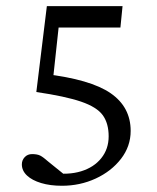

<svg xmlns="http://www.w3.org/2000/svg" viewBox="-20 -593 507 622"><path d="M180.7 8.8Q142.6 8.8 113.3 0Q84 -8.8 67.4 -24.4Q50.8 -40 50.8 -60.5Q50.8 -74.2 60.1 -84Q69.3 -93.8 84 -93.8Q100.6 -93.8 110.4 -88.9Q120.1 -84 137.7 -68.4L198.2 -19.5L147.5 -33.2Q201.2 -25.4 242.7 -38.1Q284.2 -50.8 308.1 -80.6Q332 -110.4 332 -151.4Q332 -193.4 313 -219.7Q293.9 -246.1 242.7 -263.7Q191.4 -281.2 97.7 -294.9L131.8 -573.2H377L370.1 -503.9H169.9L149.4 -314.5L124 -353.5Q273.4 -335.9 338.4 -291Q403.3 -246.1 403.3 -168.9Q403.3 -119.1 372.1 -78.6Q340.8 -38.1 290 -14.6Q239.3 8.8 180.7 8.8Z"/></svg>

Font: Crimson Pro ExtraLight Light
Style: Regular
Weight: 300
Version: Version 1.002